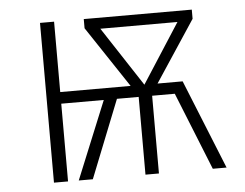

<svg xmlns="http://www.w3.org/2000/svg" viewBox="-43 -574 799 625"><g transform="rotate(-5 356.5 -261.0)"><path d="M673 0H628L526 -254H452V0H408V-254H337L236 0H190L294 -254H155V0H109V-522H155V-292H385L252 -492V-522H605V-492L473 -292H555ZM430 -292 555 -486H303Z"/></g></svg>

Font: FiraGO ExtraLight
Style: Regular
Weight: 200
Designer: bBox Type
Foundry: bBox Type GmbH
Version: Version 1.001